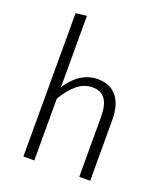

<svg xmlns="http://www.w3.org/2000/svg" viewBox="-137 -835 794 927"><g transform="rotate(20 260.0 -371.5)"><path d="M436 -313V0H380V-306Q380 -369 358.5 -398.5Q337 -428 294 -428Q251 -428 216 -399.5Q181 -371 149 -318V0H93V-736L149 -743V-377Q213 -474 305 -474Q368 -474 402 -432Q436 -390 436 -313Z"/></g></svg>

Font: Fira Sans Condensed Light
Style: Regular
Weight: 300
Width: 3
Designer: bBox Type GmbH & Carrois Corporate GbR & Edenspiekermann AG
Foundry: bBox Type GmbH & Carrois Corporate GbR & Edenspiekermann AG
Version: Version 4.301